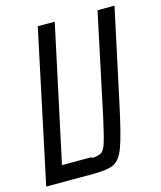

<svg xmlns="http://www.w3.org/2000/svg" viewBox="-107 -765 704 841"><g transform="rotate(-15 245.0 -344.0)"><path d="M492 -688 401 -264Q372 -128 353 -78Q334 -28 305.5 -14Q277 0 208 0H-2L144 -688H221L89 -73H224L223 -69Q254 -70 267 -78.5Q280 -87 289.5 -116Q299 -145 317 -226L415 -688Z"/></g></svg>

Font: Saira Ultra Condensed Medium
Style: Italic
Weight: 500
Width: 1
Italic angle: -12°
Designer: Hector Gatti with collaboration of the Omnibus-Type team
Foundry: Omnibus-Type
Version: Version 1.001; ttfautohint (v1.8)